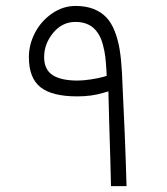

<svg xmlns="http://www.w3.org/2000/svg" viewBox="-20 -632 567 652"><path d="M78.1 -438Q78.1 -481.4 99.1 -521.2Q120.1 -561 157 -586.4Q193.8 -611.8 236.8 -611.8Q271.5 -611.8 297.6 -601.6Q323.7 -591.3 341.1 -573Q358.4 -554.7 369.6 -525.9Q380.9 -497.1 386.2 -464.4Q391.6 -431.6 394 -388.7Q405.3 -161.1 409.7 0H356.9Q356.4 -30.8 354.5 -94.5Q352.5 -158.2 350.8 -217.3Q349.1 -276.4 348.6 -302.7L348.1 -321.8L329.6 -316.4Q291 -304.7 242.2 -304.7Q156.7 -304.7 117.4 -335.9Q78.1 -367.2 78.1 -438ZM236.3 -557.6Q191.4 -557.6 160.6 -520.5Q129.9 -483.4 129.9 -438Q129.9 -396 158.4 -377.2Q187 -358.4 243.7 -358.4Q262.7 -358.4 289.6 -362.5Q316.4 -366.7 331.5 -371.1L342.3 -374.5L341.8 -386.2Q339.8 -420.4 337.6 -439.2Q335.4 -458 329.1 -481.4Q322.8 -504.9 311.5 -521Q286.6 -557.6 236.3 -557.6Z"/></svg>

Font: Shabnam Thin FD-WOL
Style: Thin-FD-WOL
Weight: 100
Foundry: DejaVu fonts team - Redesigned by Saber Rastikerdar - Based on Vazir font
Version: Version 5.0.1